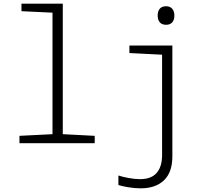

<svg xmlns="http://www.w3.org/2000/svg" viewBox="-20 -780 1167 1046"><path d="M86 0V-40L266 -49V-711L97 -719V-760H322V-49L496 -40V0ZM885 -645Q862 -645 850.5 -658.5Q839 -672 839 -695Q839 -719 850.5 -732.5Q862 -746 885 -746Q906 -746 918 -732.5Q930 -719 930 -695Q930 -672 918.5 -658.5Q907 -645 885 -645ZM747 246Q713 246 678 240Q643 234 625 228V176Q645 183 679.5 189.5Q714 196 743 196Q804 196 833.5 162Q863 128 863 65V-482L685 -491V-532H919V72Q919 159 873 202.5Q827 246 747 246Z"/></svg>

Font: Noto Sans Mono SemiCondensed Light
Style: Regular
Weight: 300
Width: 4
Designer: Monotype Design Team
Foundry: Monotype Imaging Inc.
Version: Version 2.014; ttfautohint (v1.8.4.7-5d5b)